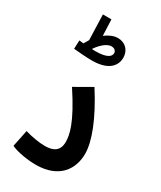

<svg xmlns="http://www.w3.org/2000/svg" viewBox="-215 -935 852 1014"><g transform="rotate(30 210.5 -427.5)"><path d="M167 -620C280 -620 305 -676 305 -715C305 -759 275 -792 229 -792C204 -792 177 -780 153 -762L149 -860H97L102 -706C96 -697 90 -687 84 -676C74 -677 65 -678 58 -679L56 -627C75 -625 133 -620 167 -620ZM221 -737C239 -737 251 -727 251 -712C251 -691 228 -672 160 -672C153 -672 146 -672 138 -673C154 -698 189 -737 221 -737ZM35 -23C69 -6 137 5 186 5C329 5 384 -83 384 -175C384 -250 340 -365 250 -506L147 -447C252 -288 264 -220 264 -178C264 -124 230 -105 178 -105C145 -105 95 -113 56 -125Z"/></g></svg>

Font: Noto Sans Arabic UI XCn SmBd
Style: Regular
Weight: 600
Width: 2
Designer: Monotype Design Team, Nadine Chahine and Nizar Qandah
Foundry: Monotype Imaging Inc.
Version: Version 2.010